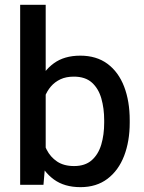

<svg xmlns="http://www.w3.org/2000/svg" viewBox="-20 -770 602 800"><path d="M315.4 9.8Q248.5 9.8 204.6 -22.2Q160.6 -54.2 136.2 -111.3Q111.8 -168.5 103.5 -244.1V-283.2Q111.8 -360.4 136.2 -417.5Q160.6 -474.6 204.3 -506.3Q248 -538.1 314.5 -538.1Q381.8 -538.1 427.7 -504.2Q473.6 -470.2 497.1 -409.4Q520.5 -348.6 520.5 -269V-258.8Q520.5 -181.2 497.1 -120.4Q473.6 -59.6 427.7 -24.9Q381.8 9.8 315.4 9.8ZM64 0V-750H170.4V-108.4L161.1 0ZM288.6 -78.1Q334.5 -78.1 362.1 -102.3Q389.6 -126.5 401.9 -167.5Q414.1 -208.5 414.1 -258.8V-269Q414.1 -318.4 402.3 -359.6Q390.6 -400.9 363 -425.8Q335.4 -450.7 287.6 -450.7Q255.4 -450.7 231.9 -439.7Q208.5 -428.7 192.1 -409.7Q175.8 -390.6 166.3 -365.7Q156.7 -340.8 152.3 -313.5V-213.4Q158.7 -177.7 174.3 -146.7Q189.9 -115.7 218 -96.9Q246.1 -78.1 288.6 -78.1Z"/></svg>

Font: Heebo Medium
Style: Regular
Weight: 500
Designer: Oded Ezer
Foundry: Ezer Type House
Version: Version 3.100